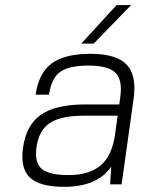

<svg xmlns="http://www.w3.org/2000/svg" viewBox="-20 -720 565 750"><path d="M414.6 -68.8Q359.9 9.8 230.5 9.8Q135.3 9.8 96.9 -26.4Q58.6 -62.5 69.8 -142.1Q82 -231.4 139.6 -271.7Q197.3 -312 312 -312H445.8L449.7 -339.8Q459.5 -409.2 430.4 -436.5Q401.4 -463.9 326.2 -463.9Q249.5 -463.9 215.1 -439.2Q180.7 -414.6 171.4 -350.1H119.1Q130.9 -434.1 181.6 -471.9Q232.4 -509.8 333.5 -509.8Q433.6 -509.8 474.1 -468.3Q514.6 -426.8 502 -335L455.1 0H410.2ZM439.5 -268.1H306.6Q218.3 -268.1 175 -239.7Q131.8 -211.4 122.6 -145Q114.3 -85 142.8 -60.5Q171.4 -36.1 247.1 -36.1Q328.6 -36.1 373.3 -74Q418 -111.8 429.7 -196.8ZM435.5 -700.2H492.2L346.2 -549.8H297.4Z"/></svg>

Font: Fivo Sans Light
Style: Regular
Weight: 300
Designer: Alexander Slobzheninov
Foundry: Alexander Slobzheninov
Version: 1.0